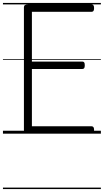

<svg xmlns="http://www.w3.org/2000/svg" viewBox="-20 -905 703 1300"><path d="M169 0Q155 0 148.5 -5.5Q142 -11 142 -23V-856Q142 -866 149 -870.5Q156 -875 170 -875H600Q608 -875 612.5 -869.5Q617 -864 617 -850Q617 -836 612.5 -830.5Q608 -825 600 -825H196V-488H538Q546 -488 550 -482.5Q554 -477 554 -463Q554 -449 550 -443.5Q546 -438 538 -438H196V-50H600Q608 -50 612.5 -44.5Q617 -39 617 -25Q617 -11 612.5 -5.5Q608 0 600 0ZM0 365H663V375H0ZM0 -20H663V0H0ZM0 -505H663V-500H0ZM0 -885H663V-875H0Z"/></svg>

Font: Playwrite GB J Guides
Style: Regular
Weight: 400
Designer: Veronika Burian, José Scaglione
Foundry: TypeTogether
Version: Version 1.003